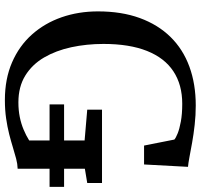

<svg xmlns="http://www.w3.org/2000/svg" viewBox="-38 -754 802 767"><g transform="rotate(90 363.5 -371.0)"><path d="M380 11Q296 11 230 -17.5Q164 -46 118.5 -97Q73 -148 49.5 -215.5Q26 -283 26 -361Q26 -455 52.5 -527.8Q79 -600.5 128 -650.5Q177 -700.5 246.5 -726Q316 -751.5 402 -751.5Q441 -751.5 479 -747.2Q517 -743 550.2 -737Q583.5 -731 608.8 -726.2Q634 -721.5 647 -720.5L637.5 -545H562L538 -666Q531.5 -672 513.5 -679.2Q495.5 -686.5 465.8 -692Q436 -697.5 395 -697.5Q319 -697.5 265.5 -662.2Q212 -627 184 -556.8Q156 -486.5 156 -383Q156 -315.5 169.2 -254.2Q182.5 -193 210.2 -145.5Q238 -98 282.5 -70.5Q327 -43 389.5 -43Q421 -43 448 -48.5Q475 -54 498.2 -63.8Q521.5 -73.5 541.5 -86V-307.5L418.5 -318V-377H711.5V-318L654.5 -308.5V-40Q635.5 -39.5 614.5 -34Q593.5 -28.5 569.2 -21Q545 -13.5 516.5 -6.2Q488 1 454 6Q420 11 380 11ZM397.5 -167.5V-225.5H727V-167.5Z"/></g></svg>

Font: Merriweather 20pt Medium
Style: Regular
Weight: 500
Version: Version 2.100